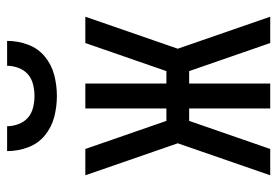

<svg xmlns="http://www.w3.org/2000/svg" viewBox="-140 -640 780 540"><g transform="rotate(-90 250.0 -370.0)"><path d="M473 0H399L320 -228H285V0H215V-228H180L101 0H27L117 -260L27 -520H101L180 -292H215V-520H285V-292H320L399 -520H473L383 -260ZM250 -600Q220 -600 191 -607.5Q162 -615 139 -634Q116 -653 105.5 -681.5Q95 -710 95 -740H165Q165 -724 171 -708Q177 -692 189 -681.5Q201 -671 217.5 -667Q234 -663 250 -663Q266 -663 282.5 -667Q299 -671 311 -681.5Q323 -692 329 -708Q335 -724 335 -740H405Q405 -710 394.5 -681.5Q384 -653 361 -634Q338 -615 309 -607.5Q280 -600 250 -600Z"/></g></svg>

Font: Moesevka
Style: Regular
Weight: 400
Monospace: yes
Designer: Belleve Invis
Foundry: Belleve Invis
Version: Version 32.5.0; ttfautohint (v1.8.4)